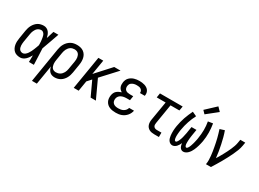

<svg xmlns="http://www.w3.org/2000/svg" viewBox="-39 -1615 3578 2657"><g transform="rotate(30 1750.0 -287.0)"><path d="M175 8Q148 8 122 1Q96 -6 77 -23Q58 -40 46.5 -63Q35 -86 30.5 -111.5Q26 -137 27 -164.5Q28 -192 33 -219L54 -349Q58 -373 65 -396Q72 -419 83.5 -440.5Q95 -462 112 -481.5Q129 -501 150 -514Q171 -527 195 -532.5Q219 -538 243 -538Q267 -538 289 -527Q311 -516 325 -497.5Q339 -479 347.5 -457Q356 -435 361 -411Q370 -441 379.5 -470.5Q389 -500 398 -530H477Q452 -462 429 -393.5Q406 -325 380 -257Q384 -193 386 -128.5Q388 -64 391 0H312Q313 -27 313.5 -53.5Q314 -80 314 -107Q303 -86 289 -66Q275 -46 258 -29.5Q241 -13 219 -2.5Q197 8 175 8ZM175 -62Q196 -62 214 -77Q232 -92 245 -110.5Q258 -129 267.5 -148.5Q277 -168 285.5 -188.5Q294 -209 301.5 -229Q309 -249 316 -270Q316 -285 315.5 -299.5Q315 -314 314 -328.5Q313 -343 311 -357.5Q309 -372 306.5 -386Q304 -400 300 -414Q296 -428 288.5 -439.5Q281 -451 269 -459.5Q257 -468 243 -468Q227 -468 212 -463Q197 -458 184.5 -448Q172 -438 163 -424.5Q154 -411 147.5 -396.5Q141 -382 137 -367.5Q133 -353 131 -338L109 -208Q107 -192 105.5 -176Q104 -160 105 -144.5Q106 -129 110 -114Q114 -99 122.5 -87Q131 -75 145 -68.5Q159 -62 175 -62Z M479 205 570 -349Q574 -374 582 -398Q590 -422 603 -444Q616 -466 635 -485Q654 -504 677 -516.5Q700 -529 724.5 -533.5Q749 -538 774 -538Q802 -538 829 -531.5Q856 -525 878 -509.5Q900 -494 914 -471.5Q928 -449 934 -422.5Q940 -396 939.5 -367.5Q939 -339 934 -311L913 -181Q909 -157 902 -134Q895 -111 883.5 -89.5Q872 -68 855 -49Q838 -30 817 -17Q796 -4 772 2Q748 8 725 8Q702 8 680.5 1Q659 -6 644 -21.5Q629 -37 620 -57Q611 -77 607 -99L557 205ZM705 -62Q721 -62 737.5 -66Q754 -70 769 -79Q784 -88 795.5 -101Q807 -114 815.5 -129Q824 -144 828.5 -160Q833 -176 836 -192L858 -322Q861 -339 861.5 -356.5Q862 -374 859.5 -390Q857 -406 850.5 -421Q844 -436 832.5 -447Q821 -458 805 -463Q789 -468 772 -468Q757 -468 740.5 -464Q724 -460 710 -450.5Q696 -441 685 -428Q674 -415 666.5 -400Q659 -385 654.5 -369.5Q650 -354 647 -338L627 -217Q624 -200 622.5 -182Q621 -164 623 -147.5Q625 -131 630 -115Q635 -99 645.5 -86.5Q656 -74 672 -68Q688 -62 705 -62Z M1028 0 1116 -530H1194L1155 -295L1369 -530H1470L1248 -289L1382 0H1298L1222 -164L1192 -228L1134 -164L1107 0Z M1702 8Q1676 8 1651.5 4.5Q1627 1 1604.5 -8Q1582 -17 1564.5 -32.5Q1547 -48 1536 -69.5Q1525 -91 1522.5 -116Q1520 -141 1524 -166Q1527 -186 1535.5 -205.5Q1544 -225 1560 -239.5Q1576 -254 1595.5 -263.5Q1615 -273 1635 -279Q1619 -288 1606 -301.5Q1593 -315 1586 -332Q1579 -349 1578 -369Q1577 -389 1580 -408Q1583 -428 1591.5 -448Q1600 -468 1615 -483.5Q1630 -499 1649 -510Q1668 -521 1688 -527Q1708 -533 1728.5 -535.5Q1749 -538 1769 -538Q1790 -538 1811.5 -535.5Q1833 -533 1852.5 -527Q1872 -521 1889.5 -510Q1907 -499 1918.5 -483Q1930 -467 1935 -446.5Q1940 -426 1936 -404Q1936 -402 1935.5 -400Q1935 -398 1935 -396H1857Q1857 -397 1857 -398Q1857 -399 1858 -400Q1860 -417 1852.5 -431.5Q1845 -446 1831.5 -454.5Q1818 -463 1801.5 -465.5Q1785 -468 1769 -468Q1757 -468 1745 -467Q1733 -466 1721.5 -462.5Q1710 -459 1699 -453.5Q1688 -448 1678.5 -439.5Q1669 -431 1664 -419.5Q1659 -408 1657 -396Q1654 -378 1658.5 -360Q1663 -342 1676.5 -330.5Q1690 -319 1708 -315Q1726 -311 1745 -311H1799L1788 -241H1734Q1720 -241 1706 -239.5Q1692 -238 1678 -234.5Q1664 -231 1651 -224.5Q1638 -218 1627 -207.5Q1616 -197 1609.5 -184Q1603 -171 1601 -157Q1597 -136 1603 -116Q1609 -96 1624.5 -83.5Q1640 -71 1660 -66.5Q1680 -62 1702 -62Q1721 -62 1741.5 -65.5Q1762 -69 1780.5 -79Q1799 -89 1813 -106Q1827 -123 1831 -143H1909Q1904 -120 1894 -99Q1884 -78 1868.5 -60Q1853 -42 1833 -28Q1813 -14 1791 -6Q1769 2 1746.5 5Q1724 8 1702 8Z M2315 0Q2294 0 2273 -3.5Q2252 -7 2234 -16.5Q2216 -26 2203 -41.5Q2190 -57 2184 -76.5Q2178 -96 2177.5 -117.5Q2177 -139 2181 -160L2231 -460H2089L2100 -530H2463L2451 -460H2309L2258 -149Q2255 -134 2256 -119Q2257 -104 2265 -92.5Q2273 -81 2286.5 -75.5Q2300 -70 2315 -70H2389V0Z M2605 8Q2586 8 2569.5 -2Q2553 -12 2543 -27.5Q2533 -43 2528 -61Q2523 -79 2520.5 -98Q2518 -117 2517.5 -136.5Q2517 -156 2517.5 -175.5Q2518 -195 2520.5 -215Q2523 -235 2526 -254Q2532 -290 2541.5 -327Q2551 -364 2563 -399.5Q2575 -435 2590 -469.5Q2605 -504 2621 -538L2691 -506Q2659 -445 2636.5 -377.5Q2614 -310 2603 -243Q2601 -233 2599.5 -223.5Q2598 -214 2597 -204Q2596 -194 2595 -184Q2594 -174 2593.5 -164.5Q2593 -155 2592.5 -145Q2592 -135 2592.5 -125.5Q2593 -116 2594 -106.5Q2595 -97 2597 -88Q2599 -79 2604 -70.5Q2609 -62 2619 -62Q2629 -62 2636 -70Q2643 -78 2647.5 -86Q2652 -94 2656 -103Q2660 -112 2663.5 -120.5Q2667 -129 2670 -138Q2673 -147 2675.5 -156Q2678 -165 2680 -174Q2682 -183 2684 -192.5Q2686 -202 2688 -211Q2690 -220 2692 -229Q2694 -238 2695.5 -247Q2697 -256 2698 -265L2711 -345H2790L2777 -265Q2775 -256 2774 -247Q2773 -238 2771.5 -229Q2770 -220 2769 -210.5Q2768 -201 2767 -192Q2766 -183 2765.5 -174Q2765 -165 2764.5 -156Q2764 -147 2764 -138Q2764 -129 2764 -120Q2764 -111 2765 -102.5Q2766 -94 2768.5 -85.5Q2771 -77 2776 -69.5Q2781 -62 2790 -62Q2799 -62 2806 -70Q2813 -78 2817.5 -86Q2822 -94 2826 -102.5Q2830 -111 2833 -120Q2836 -129 2839 -138Q2842 -147 2844.5 -155.5Q2847 -164 2849.5 -173Q2852 -182 2854 -191Q2856 -200 2858 -209Q2860 -218 2862 -227Q2864 -236 2865.5 -245Q2867 -254 2868 -263Q2879 -330 2879.5 -395.5Q2880 -461 2868 -526L2944 -538Q2956 -468 2957 -397Q2958 -326 2946 -254Q2942 -234 2937.5 -214.5Q2933 -195 2927.5 -175.5Q2922 -156 2915 -136.5Q2908 -117 2899.5 -98Q2891 -79 2879.5 -61Q2868 -43 2853 -27.5Q2838 -12 2819 -2Q2800 8 2780 8Q2762 8 2748 -1Q2734 -10 2726 -24Q2718 -38 2714 -54.5Q2710 -71 2708 -87Q2701 -70 2691.5 -54Q2682 -38 2669.5 -24Q2657 -10 2639.5 -1Q2622 8 2605 8ZM2778 -587 2734 -633 2890 -779 2946 -721Z M3141 0Q3147 -33 3146.5 -67Q3146 -101 3142.5 -134Q3139 -167 3134 -199.5Q3129 -232 3123 -264Q3117 -296 3110.5 -328Q3104 -360 3096 -391.5Q3088 -423 3079 -453.5Q3070 -484 3060 -515L3133 -538Q3150 -491 3163 -442Q3176 -393 3186.5 -343Q3197 -293 3205.5 -242.5Q3214 -192 3219 -141Q3236 -168 3251.5 -195Q3267 -222 3282 -249.5Q3297 -277 3311 -305Q3325 -333 3337.5 -361.5Q3350 -390 3360 -418.5Q3370 -447 3375 -477L3384 -530H3463L3454 -477Q3447 -435 3431 -393.5Q3415 -352 3396 -312Q3377 -272 3356 -232.5Q3335 -193 3313 -154Q3291 -115 3267.5 -76.5Q3244 -38 3220 0Z"/></g></svg>

Font: Iosevka Slab Oblique
Style: Regular
Weight: 400
Italic angle: -9°
Monospace: yes
Designer: Belleve Invis
Foundry: Belleve Invis
Version: Version 11.1.1; ttfautohint (v1.8.3)